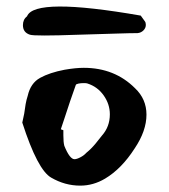

<svg xmlns="http://www.w3.org/2000/svg" viewBox="-20 -585 530 603"><path d="M74 -476Q52 -483 52 -506Q52 -524 65 -534Q89 -594 422 -536L435 -518Q438 -514 438 -507Q438 -497 430.5 -489.5Q423 -482 412 -481Q390 -481 344 -479.5Q298 -478 228 -476Q88 -471 74 -476ZM232 -2Q184 -2 141 -27Q98 -51 50 -200L56 -228Q58 -244 60.5 -258Q63 -272 67 -284Q76 -324 106 -340.5Q136 -357 183 -366Q218 -372 243 -372Q340 -372 404 -308Q440 -274 440 -225Q440 -174 403 -119Q362 -55 310 -24Q273 -2 232 -2ZM214 -85Q221 -85 232.5 -91Q244 -97 251 -105Q266 -117 280.5 -134.5Q295 -152 300 -159Q325 -187 325 -226Q325 -258 305.5 -285.5Q286 -313 254 -323Q251 -324 243 -324Q234 -324 226.5 -322.5Q219 -321 218 -318Q209 -293 200 -266.5Q191 -240 182 -212Q180 -207 177.5 -198.5Q175 -190 171 -179L179 -176V-160Q179 -138 182 -127Q199 -85 214 -85Z"/></svg>

Font: Mansalva
Style: Regular
Weight: 400
Designer: Carolina Short
Foundry: Carolina Short
Version: Version 2.112; ttfautohint (v1.8.4.7-5d5b)